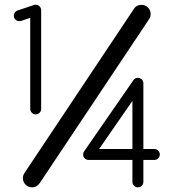

<svg xmlns="http://www.w3.org/2000/svg" viewBox="-20 -802 743 822"><path d="M585.9 -781.2Q602.1 -781.2 613.5 -769.8Q625 -758.3 625 -742.2Q625 -730.5 619.1 -721.2L151.4 -20Q138.2 0 117.2 0Q101.1 0 89.6 -11.5Q78.1 -22.9 78.1 -39.1Q78.1 -50.8 84 -60.1L554.7 -766.1Q564.9 -781.2 585.9 -781.2ZM156.2 -335.9Q156.2 -326.2 149.4 -319.3Q142.6 -312.5 132.8 -312.5Q123 -312.5 116.2 -319.3Q109.4 -326.2 109.4 -335.9V-725.6L71.8 -712.9Q67.4 -711.4 62.5 -711.4Q52.7 -711.4 45.9 -718.3Q39.1 -725.1 39.1 -734.9Q39.1 -744.6 45.9 -751.5Q49.8 -754.9 54.2 -756.8L124.5 -780.3Q128.4 -781.7 132.8 -781.7Q142.6 -781.7 149.4 -774.9Q156.2 -768.1 156.2 -758.3ZM546.9 -164.1V-370.1L404.3 -164.1ZM359.4 -117.2Q349.6 -117.2 342.8 -124Q335.9 -130.9 335.9 -140.6Q335.9 -148.4 340.3 -154.3L551.3 -459Q552.2 -460.4 553.7 -461.9Q560.5 -468.8 570.3 -468.8Q580.1 -468.8 586.9 -461.9Q593.8 -455.1 593.8 -445.3V-164.1H640.6Q650.4 -164.1 657.2 -157.2Q664.1 -150.4 664.1 -140.6Q664.1 -130.9 657.2 -124Q650.4 -117.2 640.6 -117.2H593.8V-23.4Q593.8 -13.7 586.9 -6.8Q580.1 0 570.3 0Q560.5 0 553.7 -6.8Q546.9 -13.7 546.9 -23.4V-117.2Z"/></svg>

Font: Comfortaa
Style: Regular
Weight: 400
Designer: Johan Aakerlund - aajohan
Foundry: Johan Aakerlund
Version: Version 2.004 2013